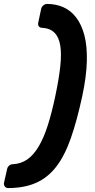

<svg xmlns="http://www.w3.org/2000/svg" viewBox="-90 -796 481 975"><path d="M-49 159Q-59 159 -65 151.5Q-71 144 -70 134L-54 63Q-52 52 -43.5 45Q-35 38 -26 38Q16 36 48 14Q80 -8 106 -51.5Q132 -95 152.5 -159Q173 -223 191 -309Q209 -394 216 -458Q223 -522 216 -565Q209 -608 186 -630.5Q163 -653 122 -655Q113 -655 107.5 -662Q102 -669 104 -680L119 -751Q121 -761 130 -768.5Q139 -776 149 -776Q194 -776 231.5 -759.5Q269 -743 296.5 -707.5Q324 -672 338.5 -617Q353 -562 351 -485Q349 -408 328 -309Q301 -184 270 -95Q239 -6 196 50Q153 106 93 132.5Q33 159 -49 159Z"/></svg>

Font: Rubik SemiBold
Style: Italic
Weight: 600
Italic angle: -12°
Designer: Hubert and Fischer
Foundry: Hubert and Fischer
Version: Version 2.300;gftools[0.9.30]